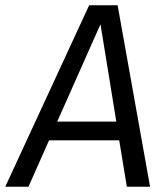

<svg xmlns="http://www.w3.org/2000/svg" viewBox="-49 -708 635 728"><path d="M403 -176H137L59 0H-29L289 -688H397L520 0H432ZM392 -247 332 -616 168 -247Z"/></svg>

Font: Fira Sans Book
Style: Italic
Weight: 350
Italic angle: -8°
Designer: bBox Type GmbH & Carrois Corporate GbR & Edenspiekermann AG
Foundry: bBox Type GmbH & Carrois Corporate GbR & Edenspiekermann AG
Version: Version 4.301